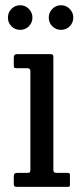

<svg xmlns="http://www.w3.org/2000/svg" viewBox="-20 -732 312 752"><path d="M87 -465H44.5Q37 -465 35.5 -467.2Q34 -469.5 34 -477V-507Q34 -520 46 -520H179.5Q189 -520 189 -509.5V-67Q189 -55 199.5 -55H242Q249 -55 251.5 -53.5Q254 -52 254 -45V-12Q254 -5 252.8 -2.5Q251.5 0 244.5 0H49.5Q40.5 0 37.2 -2Q34 -4 34 -12V-40Q34 -50 37.8 -52.5Q41.5 -55 50.5 -55H87.5Q95.5 -55 97.2 -58Q99 -61 99 -69V-453Q99 -465 87 -465ZM219 -615Q199 -615 185 -629Q171 -643 171 -663Q171 -683 185 -697.2Q199 -711.5 219 -711.5Q239 -711.5 253 -697.2Q267 -683 267 -663Q267 -643 253 -629Q239 -615 219 -615ZM59 -615Q39 -615 25 -629Q11 -643 11 -663Q11 -683 25 -697.2Q39 -711.5 59 -711.5Q79 -711.5 93 -697.2Q107 -683 107 -663Q107 -643 93 -629Q79 -615 59 -615Z"/></svg>

Font: Besley* Narrow
Style: Regular
Weight: 400
Width: 4
Designer: Owen Earl
Foundry: indestructible type*
Version: Version 3.000; ttfautohint (v1.8.3)